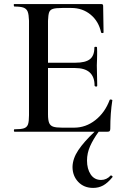

<svg xmlns="http://www.w3.org/2000/svg" viewBox="-20 -645 606 940"><path d="M523 214Q527 214 530 217.5Q533 221 530 223Q507 251 485 263Q463 275 436 275Q391 275 363 245.5Q335 216 335 172Q336 131 363.5 90Q391 49 443 0H52Q48 0 48 -6Q48 -12 51 -12Q83 -12 97.5 -17Q112 -22 117 -36Q122 -50 122 -81V-544Q121 -574 115.5 -588Q110 -602 95.5 -607.5Q81 -613 51 -613Q48 -613 47.5 -619Q47 -625 49 -625H477Q485 -625 485 -616L487 -487Q487 -483 481.5 -483Q476 -483 475 -486Q463 -541 423.5 -573.5Q384 -606 329 -606H285Q253 -606 239 -601.5Q225 -597 220.5 -584.5Q216 -572 215 -543V-338H350Q398 -338 420 -355Q442 -372 442 -412Q442 -416 448 -416Q456 -416 455 -411Q456 -393 455.5 -376.5Q455 -360 455 -353Q454 -344 454 -325Q454 -294 455 -278L456 -226Q456 -221 450 -221Q448 -221 445.5 -222.5Q443 -224 443 -226Q443 -312 347 -312H215V-85Q215 -57 220.5 -43.5Q226 -30 240 -25Q254 -20 284 -20H343Q400 -20 447 -57Q494 -94 517 -156Q519 -158 522 -158Q525 -158 528 -156.5Q531 -155 530 -154Q520 -91 520 -15Q520 -7 517 -3.5Q514 0 505 0H463Q436 37 421 71Q406 105 406 141Q406 182 424 209Q442 236 475 236Q502 236 522 214Z"/></svg>

Font: Cormorant Upright SemiBold
Style: Regular
Weight: 600
Designer: Christian Thalmann (Catharsis Fonts)
Foundry: Catharsis Fonts
Version: Version 3.302